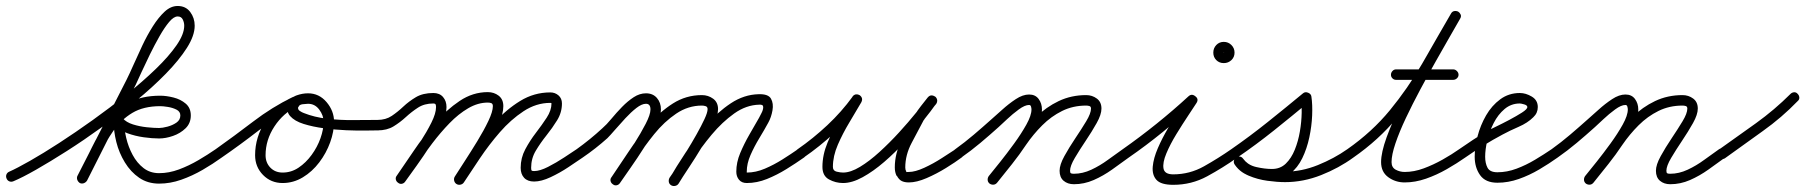

<svg xmlns="http://www.w3.org/2000/svg" viewBox="-31 -590 6036 642"><path d="M0 -16Q25 -27 69 -52Q113 -77 167 -112Q221 -147 279 -188.5Q337 -230 391.5 -273.5Q446 -317 490 -359.5Q534 -402 559.5 -439Q585 -476 585 -504Q585 -515 580 -525Q575 -535 563 -535Q550 -535 534.5 -516.5Q519 -498 502.5 -469Q486 -440 470.5 -408.5Q455 -377 442.5 -349.5Q430 -322 423 -307Q423 -307 423 -307Q423 -307 423 -307Q423 -307 423 -307Q423 -307 423 -307Q382 -227 341 -146.5Q300 -66 260 14Q256 20 249.5 22.5Q243 25 236 22Q230 18 227.5 11.5Q225 5 228 -2Q269 -82 310 -162.5Q351 -243 392 -323Q392 -323 392 -323Q392 -323 392 -323Q392 -323 392 -323Q392 -323 392 -323Q402 -343 415.5 -373.5Q429 -404 445 -438Q461 -472 480 -502Q499 -532 519.5 -551Q540 -570 563 -570Q590 -570 605 -550Q620 -530 620 -504Q620 -471 594 -430Q568 -389 523.5 -343.5Q479 -298 423.5 -252.5Q368 -207 308.5 -164Q249 -121 192.5 -85Q136 -49 89.5 -22.5Q43 4 14 16Q7 19 0.5 16.5Q-6 14 -9 7Q-12 0 -9.5 -6.5Q-7 -13 0 -16ZM228 -2Q253 -49 276 -96.5Q299 -144 328.5 -183.5Q358 -223 400 -246.5Q442 -270 505 -270Q525 -270 549 -264Q573 -258 590 -243.5Q607 -229 607 -204Q607 -178 589.5 -161Q572 -144 547.5 -135.5Q523 -127 501 -127Q478 -127 449.5 -131Q421 -135 395 -144.5Q369 -154 353 -173Q349 -177 353.5 -181.5Q358 -186 364 -188Q371 -191 377.5 -190.5Q384 -190 384 -184Q384 -159 391 -129Q398 -99 412.5 -72Q427 -45 449 -28Q471 -11 501 -11Q534 -11 567.5 -23.5Q601 -36 632.5 -54.5Q664 -73 690 -91Q696 -95 703 -94Q710 -93 714 -87Q718 -81 717 -74Q716 -67 710 -63Q681 -42 646.5 -22Q612 -2 575 11Q538 24 501 24Q463 24 434.5 4.5Q406 -15 386.5 -47Q367 -79 358 -115Q349 -151 349 -184Q349 -195 360 -200Q372 -204 379 -195Q391 -181 413.5 -174Q436 -167 460 -164.5Q484 -162 501 -162Q512 -162 529 -166.5Q546 -171 559 -180Q572 -189 572 -204Q572 -217 559 -223.5Q546 -230 530 -232.5Q514 -235 505 -235Q449 -235 411.5 -212.5Q374 -190 348 -152.5Q322 -115 301.5 -71.5Q281 -28 260 14Q256 20 249 22.5Q242 25 236 22Q230 18 227.5 11Q225 4 228 -2Z M690 -91Q752 -135 815.5 -183.5Q879 -232 947 -265Q953 -268 960 -266Q967 -264 970 -257Q973 -251 971 -244Q969 -237 962 -234Q895 -201 833 -153Q771 -105 710 -63Q704 -59 697 -60Q690 -61 686 -67Q682 -73 683 -80Q684 -87 690 -91ZM970 -257Q973 -250 970.5 -243.5Q968 -237 962 -234Q916 -212 886.5 -167Q857 -122 857 -71Q857 -46 873 -29.5Q889 -13 914 -13Q943 -13 967.5 -29.5Q992 -46 1011 -72Q1030 -98 1040.5 -127.5Q1051 -157 1051 -183Q1051 -204 1036.5 -223.5Q1022 -243 999 -243Q993 -243 981 -241.5Q969 -240 967 -232Q967 -232 967 -232Q967 -232 966 -232Q966 -232 966 -232Q966 -232 966 -232Q964 -224 971.5 -219Q979 -214 985 -212Q1020 -198 1063 -193Q1106 -188 1150 -188.5Q1194 -189 1231 -189Q1238 -188 1243.5 -183Q1249 -178 1249 -171Q1248 -164 1243 -158.5Q1238 -153 1231 -154Q1220 -154 1192 -153.5Q1164 -153 1127 -154.5Q1090 -156 1052.5 -161Q1015 -166 984.5 -175.5Q954 -185 939 -202Q924 -219 934 -244Q934 -244 934 -244Q934 -244 934 -244Q933 -244 933 -244Q933 -244 933 -244Q941 -264 960.5 -271Q980 -278 999 -278Q1036 -278 1061 -248.5Q1086 -219 1086 -183Q1086 -150 1073 -114Q1060 -78 1036.5 -47Q1013 -16 981.5 3Q950 22 914 22Q875 22 848.5 -5Q822 -32 822 -71Q822 -132 857 -186Q892 -240 947 -265Q954 -268 960.5 -265.5Q967 -263 970 -257Z M1231 -189Q1259 -189 1279 -202.5Q1299 -216 1317.5 -233.5Q1336 -251 1359.5 -265Q1383 -279 1418 -279Q1439 -279 1450.5 -265.5Q1462 -252 1462 -232Q1462 -206 1446.5 -172.5Q1431 -139 1408 -103.5Q1385 -68 1362.5 -36.5Q1340 -5 1324 17Q1320 23 1313 24Q1306 25 1300 21Q1294 17 1293 10Q1292 3 1296 -3Q1309 -22 1330.5 -51.5Q1352 -81 1374 -115Q1396 -149 1411.5 -180Q1427 -211 1427 -232Q1427 -238 1425.5 -241Q1424 -244 1418 -244Q1388 -244 1366.5 -230Q1345 -216 1326 -198.5Q1307 -181 1285 -167.5Q1263 -154 1231 -154Q1224 -154 1219 -159Q1214 -164 1214 -171Q1214 -178 1219 -183.5Q1224 -189 1231 -189ZM1300 21Q1294 17 1292.5 10Q1291 3 1296 -3Q1321 -39 1353 -86.5Q1385 -134 1423.5 -178.5Q1462 -223 1506 -252.5Q1550 -282 1600 -282Q1621 -282 1636.5 -270Q1652 -258 1652 -235Q1652 -210 1637 -176Q1622 -142 1600 -106Q1578 -70 1556 -37Q1534 -4 1520 18Q1516 24 1509 26Q1502 28 1496 24Q1490 20 1488 13Q1486 6 1490 0Q1502 -19 1522.5 -50.5Q1543 -82 1565 -118Q1587 -154 1602 -185.5Q1617 -217 1617 -235Q1617 -243 1612 -245Q1607 -247 1600 -247Q1567 -247 1534.5 -228Q1502 -209 1472 -178Q1442 -147 1415 -111.5Q1388 -76 1365 -42Q1342 -8 1324 17Q1320 23 1313 24.5Q1306 26 1300 21ZM1495 25Q1489 21 1487.5 13.5Q1486 6 1490 0Q1517 -39 1550 -87.5Q1583 -136 1622.5 -180Q1662 -224 1708.5 -252.5Q1755 -281 1809 -281Q1825 -281 1836.5 -271Q1848 -261 1848 -244Q1848 -214 1832 -188Q1816 -162 1796 -137Q1776 -112 1760.5 -86Q1745 -60 1745 -29Q1745 -22 1746.5 -20Q1748 -18 1755 -18Q1774 -18 1801.5 -32Q1829 -46 1855.5 -63.5Q1882 -81 1897 -91Q1903 -95 1910 -94Q1917 -93 1921 -87Q1925 -81 1924 -74Q1923 -67 1917 -63Q1898 -50 1869.5 -31Q1841 -12 1810 2.5Q1779 17 1755 17Q1733 17 1721.5 4.5Q1710 -8 1710 -29Q1710 -62 1725.5 -91Q1741 -120 1761 -146Q1781 -172 1797 -196.5Q1813 -221 1813 -244Q1813 -246 1809 -246Q1762 -246 1719.5 -218Q1677 -190 1640.5 -148Q1604 -106 1573.5 -60.5Q1543 -15 1520 20Q1516 26 1508.5 27.5Q1501 29 1495 25Z M1897 -91Q1943 -124 1983 -161Q1997 -173 2013.5 -193Q2030 -213 2049 -232.5Q2068 -252 2088 -265Q2108 -278 2129 -278Q2152 -278 2165.5 -262.5Q2179 -247 2179 -224Q2179 -202 2163 -168.5Q2147 -135 2123.5 -98Q2100 -61 2077.5 -29Q2055 3 2042 22Q2038 28 2031 29.5Q2024 31 2018 26Q2012 22 2010.5 15Q2009 8 2014 2Q2024 -13 2045.5 -43.5Q2067 -74 2089.5 -109.5Q2112 -145 2128 -176Q2144 -207 2144 -224Q2144 -243 2129 -243Q2115 -243 2097 -229Q2079 -215 2060 -194.5Q2041 -174 2025 -155.5Q2009 -137 2000 -128Q1961 -93 1917 -63Q1911 -58 1904 -59.5Q1897 -61 1893 -67Q1888 -73 1889.5 -80Q1891 -87 1897 -91ZM2018 26Q2012 22 2010.5 15Q2009 8 2014 2Q2040 -36 2071 -83Q2102 -130 2138.5 -173Q2175 -216 2219 -244Q2263 -272 2316 -272Q2337 -272 2353.5 -260Q2370 -248 2370 -225Q2370 -205 2354.5 -171Q2339 -137 2316.5 -99.5Q2294 -62 2272 -29Q2250 4 2238 24Q2234 30 2227 31.5Q2220 33 2213 29Q2207 25 2205.5 18Q2204 11 2208 4Q2216 -7 2231 -30.5Q2246 -54 2264 -83Q2282 -112 2298 -140.5Q2314 -169 2324.5 -191.5Q2335 -214 2335 -225Q2335 -233 2328.5 -235Q2322 -237 2316 -237Q2270 -237 2230 -210Q2190 -183 2156.5 -141.5Q2123 -100 2094.5 -56Q2066 -12 2042 22Q2038 28 2031 29.5Q2024 31 2018 26ZM2208 6Q2230 -32 2261 -79Q2292 -126 2330 -170.5Q2368 -215 2412.5 -244.5Q2457 -274 2506 -275Q2538 -276 2547 -260Q2556 -244 2552 -221Q2548 -198 2538 -180Q2525 -156 2508 -128Q2491 -100 2478.5 -71.5Q2466 -43 2466 -16Q2466 -13 2466 -13Q2496 -13 2526.5 -26Q2557 -39 2585.5 -57Q2614 -75 2637 -91Q2643 -96 2650 -94.5Q2657 -93 2661 -87Q2666 -81 2664.5 -74Q2663 -67 2657 -63Q2630 -44 2598.5 -24.5Q2567 -5 2533.5 8.5Q2500 22 2466 22Q2449 22 2440 11Q2431 0 2431 -16Q2431 -47 2444 -78Q2457 -109 2474.5 -139.5Q2492 -170 2507 -196Q2510 -202 2515.5 -212.5Q2521 -223 2521 -232Q2521 -241 2508 -240Q2464 -239 2424 -210.5Q2384 -182 2348.5 -139.5Q2313 -97 2285 -53Q2257 -9 2238 24Q2234 30 2227 31.5Q2220 33 2214 30Q2207 26 2205.5 19Q2204 12 2208 6Z M2632 -67Q2627 -73 2628.5 -80Q2630 -87 2636 -91Q2688 -127 2735.5 -171.5Q2783 -216 2820 -267Q2825 -274 2831.5 -274.5Q2838 -275 2843 -272Q2849 -268 2851 -262Q2853 -256 2849 -248Q2831 -217 2809 -180.5Q2787 -144 2770.5 -106Q2754 -68 2754 -32Q2754 -19 2766.5 -16Q2779 -13 2788 -13Q2813 -13 2844.5 -32Q2876 -51 2910 -82Q2944 -113 2975.5 -147.5Q3007 -182 3032 -213Q3057 -244 3071 -263Q3076 -270 3083 -270Q3090 -270 3095 -266Q3100 -262 3102 -255.5Q3104 -249 3099 -242Q3088 -229 3077 -216Q3066 -203 3058 -188Q3058 -188 3058 -188Q3058 -188 3058 -189Q3058 -189 3058 -189Q3058 -189 3058 -189Q3039 -153 3017.5 -112.5Q2996 -72 2996 -30Q2996 -22 2999 -18Q2999 -18 2998.5 -18Q2998 -18 2998 -18Q2998 -18 2998 -18Q2998 -18 2998 -18Q3001 -14 3000.5 -14.5Q3000 -15 3008 -15Q3029 -15 3059.5 -29Q3090 -43 3118.5 -61.5Q3147 -80 3164 -91Q3170 -95 3177 -94Q3184 -93 3188 -87Q3192 -81 3191 -74Q3190 -67 3184 -63Q3164 -48 3132.5 -28.5Q3101 -9 3067.5 5.5Q3034 20 3008 20Q2994 20 2984.5 15.5Q2975 11 2968 -2Q2968 -2 2968 -2Q2968 -2 2968 -2Q2968 -2 2967.5 -2Q2967 -2 2967 -2Q2961 -14 2961 -30Q2961 -77 2983.5 -121Q3006 -165 3028 -205Q3028 -205 3028 -205Q3028 -205 3028 -205Q3028 -206 3028 -206Q3028 -206 3028 -206Q3037 -221 3048.5 -235.5Q3060 -250 3071 -264Q3077 -271 3083.5 -271Q3090 -271 3096 -267Q3101 -263 3102.5 -256.5Q3104 -250 3099 -243Q3083 -220 3056 -186.5Q3029 -153 2995.5 -116.5Q2962 -80 2925.5 -48.5Q2889 -17 2853.5 2.5Q2818 22 2788 22Q2763 22 2741 10Q2719 -2 2719 -32Q2719 -72 2736 -113Q2753 -154 2776 -192.5Q2799 -231 2819 -266Q2823 -273 2830 -273.5Q2837 -274 2842 -270Q2848 -267 2850.5 -260.5Q2853 -254 2848 -247Q2810 -193 2760 -146.5Q2710 -100 2656 -63Q2650 -58 2643 -59.5Q2636 -61 2632 -67Z M3163 -91Q3195 -114 3225 -139.5Q3255 -165 3284 -191Q3299 -204 3320.5 -223.5Q3342 -243 3365.5 -258.5Q3389 -274 3410 -274Q3431 -274 3442 -259Q3453 -244 3453 -224Q3453 -199 3436 -166Q3419 -133 3394 -97.5Q3369 -62 3344 -31Q3319 0 3303 21Q3298 26 3291 27Q3284 28 3278 24Q3273 19 3272 12Q3271 5 3275 -1Q3289 -18 3312.5 -47.5Q3336 -77 3360 -110Q3384 -143 3401 -173.5Q3418 -204 3418 -224Q3418 -228 3416.5 -233.5Q3415 -239 3410 -239Q3396 -239 3375.5 -224Q3355 -209 3336.5 -191.5Q3318 -174 3308 -165Q3278 -138 3247 -112Q3216 -86 3183 -63Q3177 -58 3170 -59.5Q3163 -61 3159 -67Q3154 -73 3155.5 -80Q3157 -87 3163 -91ZM3278 24Q3272 19 3271.5 12Q3271 5 3275 -1Q3300 -32 3324.5 -62.5Q3349 -93 3372 -126Q3399 -165 3433 -198.5Q3467 -232 3509 -252Q3551 -272 3601 -272Q3621 -272 3636.5 -260.5Q3652 -249 3652 -227Q3652 -207 3636 -178.5Q3620 -150 3599.5 -119.5Q3579 -89 3563 -62Q3547 -35 3547 -19Q3547 -12 3550 -10.5Q3553 -9 3560 -9Q3589 -9 3618 -22.5Q3647 -36 3673.5 -55.5Q3700 -75 3723 -91Q3729 -95 3736 -94Q3743 -93 3747 -87Q3751 -81 3750 -74Q3749 -67 3743 -63Q3717 -44 3687.5 -23Q3658 -2 3626 12Q3594 26 3560 26Q3539 26 3525.5 14.5Q3512 3 3512 -19Q3512 -39 3528 -68Q3544 -97 3564.5 -127.5Q3585 -158 3601 -184.5Q3617 -211 3617 -227Q3617 -234 3611.5 -235.5Q3606 -237 3601 -237Q3557 -237 3520.5 -219Q3484 -201 3454 -171Q3424 -141 3400 -106Q3378 -73 3353 -41.5Q3328 -10 3303 21Q3298 27 3291 27.5Q3284 28 3278 24Z M3719 -67Q3714 -73 3715.5 -80Q3717 -87 3723 -91Q3780 -131 3836 -176Q3892 -221 3943 -268Q3954 -278 3966 -268Q3978 -259 3970 -246Q3961 -232 3942 -203.5Q3923 -175 3902.5 -141.5Q3882 -108 3869 -77Q3856 -46 3859.5 -26.5Q3863 -7 3892 -7Q3947 -7 3995 -34Q4043 -61 4086 -91Q4092 -95 4099 -94Q4106 -93 4110 -87Q4114 -81 4113 -74Q4112 -67 4106 -63Q4058 -29 4005.5 -0.5Q3953 28 3892 28Q3851 28 3836 11.5Q3821 -5 3823.5 -33Q3826 -61 3840.5 -94.5Q3855 -128 3874.5 -161Q3894 -194 3912.5 -221.5Q3931 -249 3940 -264Q3944 -271 3951 -270Q3958 -269 3963 -265Q3968 -260 3970 -253.5Q3972 -247 3967 -242Q3914 -195 3857.5 -149Q3801 -103 3743 -63Q3737 -58 3730 -59.5Q3723 -61 3719 -67ZM4061 -415Q4061 -415 4061 -414Q4061 -414 4061 -414Q4062 -414 4062 -414Q4062 -415 4061 -415ZM4061 -450Q4076 -450 4086.5 -439.5Q4097 -429 4097 -414Q4097 -399 4086.5 -389Q4076 -379 4061 -379Q4046 -379 4036 -389Q4026 -399 4026 -414Q4026 -429 4036 -439.5Q4046 -450 4061 -450Z M4086 -91Q4148 -134 4208 -182Q4268 -230 4326 -278Q4333 -284 4343 -280Q4353 -276 4354 -267Q4358 -240 4356.5 -204Q4355 -168 4347 -130.5Q4339 -93 4323.5 -61Q4308 -29 4283 -9.5Q4258 10 4222 10Q4189 10 4153.5 0Q4118 -10 4098 -39Q4093 -46 4095 -53Q4097 -60 4102 -63Q4107 -67 4114 -66.5Q4121 -66 4126 -59Q4139 -41 4164.5 -31.5Q4190 -22 4218 -19Q4246 -16 4266 -16Q4321 -16 4375.5 -38Q4430 -60 4474 -91Q4480 -95 4487 -94Q4494 -93 4498 -87Q4502 -81 4501 -74Q4500 -67 4494 -63Q4446 -28 4386.5 -4.5Q4327 19 4266 19Q4240 19 4207 14.5Q4174 10 4144.5 -2.5Q4115 -15 4098 -39Q4093 -46 4095 -53Q4097 -60 4102 -63Q4107 -67 4114 -66.5Q4121 -66 4126 -59Q4141 -38 4169.5 -31.5Q4198 -25 4222 -25Q4250 -25 4268.5 -43Q4287 -61 4298.5 -89.5Q4310 -118 4315.5 -150.5Q4321 -183 4321.5 -213Q4322 -243 4320 -262Q4319 -267 4324.5 -267Q4330 -267 4337 -264Q4343 -261 4347.5 -257.5Q4352 -254 4348 -251Q4289 -202 4229 -154Q4169 -106 4106 -63Q4100 -58 4093 -59.5Q4086 -61 4082 -67Q4077 -73 4078.5 -80Q4080 -87 4086 -91Z M4470 -67Q4466 -73 4467 -80Q4468 -87 4474 -91Q4557 -149 4616.5 -221.5Q4676 -294 4724 -376.5Q4772 -459 4821 -545Q4825 -552 4832 -553Q4839 -554 4845 -551Q4850 -548 4853 -541.5Q4856 -535 4851 -527Q4839 -506 4818 -469.5Q4797 -433 4771 -387Q4745 -341 4718.5 -291.5Q4692 -242 4670 -195.5Q4648 -149 4635 -110.5Q4622 -72 4622 -48Q4622 -30 4636 -22.5Q4650 -15 4666 -15Q4697 -15 4729.5 -27Q4762 -39 4793 -56.5Q4824 -74 4848 -91Q4854 -95 4861 -94Q4868 -93 4872 -87Q4876 -81 4875 -74Q4874 -67 4868 -63Q4841 -44 4807 -24.5Q4773 -5 4737 7.5Q4701 20 4666 20Q4635 20 4611 2.5Q4587 -15 4587 -48Q4587 -80 4605.5 -131Q4624 -182 4653.5 -241.5Q4683 -301 4715.5 -360Q4748 -419 4776.5 -468Q4805 -517 4821 -545Q4825 -552 4832 -553Q4839 -554 4845 -551Q4850 -548 4853 -541.5Q4856 -535 4851 -527Q4801 -439 4751.5 -355Q4702 -271 4640.5 -196.5Q4579 -122 4494 -63Q4488 -59 4481 -60Q4474 -61 4470 -67ZM4620 -340Q4620 -347 4625 -352.5Q4630 -358 4637 -358Q4685 -358 4732.5 -358Q4780 -358 4828 -358Q4835 -358 4840.5 -352.5Q4846 -347 4846 -340Q4846 -333 4840.5 -328Q4835 -323 4828 -323Q4780 -323 4732.5 -323Q4685 -323 4637 -323Q4630 -323 4625 -328Q4620 -333 4620 -340Z M4844 -67Q4840 -73 4841 -80Q4842 -87 4848 -91Q4871 -107 4894.5 -122.5Q4918 -138 4943 -152Q4949 -156 4970 -166Q4991 -176 5015.5 -189Q5040 -202 5058 -213.5Q5076 -225 5076 -232Q5076 -238 5065.5 -241Q5055 -244 5051 -244Q5022 -244 5000 -225.5Q4978 -207 4963.5 -178.5Q4949 -150 4942 -120Q4935 -90 4935 -66Q4935 -44 4943 -29Q4951 -14 4976 -14Q5008 -14 5040 -26Q5072 -38 5102 -56Q5132 -74 5157 -91Q5163 -95 5170 -94Q5177 -93 5181 -87Q5185 -81 5184 -74Q5183 -67 5177 -63Q5149 -43 5116 -23.5Q5083 -4 5047.5 8.5Q5012 21 4976 21Q4936 21 4918 -4.5Q4900 -30 4900 -66Q4900 -97 4909.5 -134Q4919 -171 4938 -204Q4957 -237 4985.5 -258Q5014 -279 5051 -279Q5071 -279 5091 -267Q5111 -255 5111 -232Q5111 -212 5096 -198Q5077 -179 5047 -166Q5017 -153 4993 -140Q4961 -123 4929.5 -103.5Q4898 -84 4868 -63Q4862 -59 4855 -60Q4848 -61 4844 -67Z M5157 -91Q5189 -114 5219 -139.5Q5249 -165 5278 -191Q5293 -204 5314.5 -223.5Q5336 -243 5359.5 -258.5Q5383 -274 5404 -274Q5425 -274 5436 -259Q5447 -244 5447 -224Q5447 -199 5430 -166Q5413 -133 5388 -97.5Q5363 -62 5338 -31Q5313 0 5297 21Q5292 26 5285 27Q5278 28 5272 24Q5267 19 5266 12Q5265 5 5269 -1Q5283 -18 5306.5 -47.5Q5330 -77 5354 -110Q5378 -143 5395 -173.5Q5412 -204 5412 -224Q5412 -228 5410.5 -233.5Q5409 -239 5404 -239Q5390 -239 5369.5 -224Q5349 -209 5330.5 -191.5Q5312 -174 5302 -165Q5272 -138 5241 -112Q5210 -86 5177 -63Q5171 -58 5164 -59.5Q5157 -61 5153 -67Q5148 -73 5149.5 -80Q5151 -87 5157 -91ZM5272 24Q5266 19 5265.5 12Q5265 5 5269 -1Q5294 -32 5318.5 -62.5Q5343 -93 5366 -126Q5393 -165 5427 -198.5Q5461 -232 5503 -252Q5545 -272 5595 -272Q5615 -272 5630.5 -260.5Q5646 -249 5646 -227Q5646 -207 5630 -178.5Q5614 -150 5593.5 -119.5Q5573 -89 5557 -62Q5541 -35 5541 -19Q5541 -12 5544 -10.5Q5547 -9 5554 -9Q5583 -9 5612 -22.5Q5641 -36 5667.5 -55.5Q5694 -75 5717 -91Q5723 -95 5730 -94Q5737 -93 5741 -87Q5745 -81 5744 -74Q5743 -67 5737 -63Q5711 -44 5681.5 -23Q5652 -2 5620 12Q5588 26 5554 26Q5533 26 5519.5 14.5Q5506 3 5506 -19Q5506 -39 5522 -68Q5538 -97 5558.5 -127.5Q5579 -158 5595 -184.5Q5611 -211 5611 -227Q5611 -234 5605.5 -235.5Q5600 -237 5595 -237Q5551 -237 5514.5 -219Q5478 -201 5448 -171Q5418 -141 5394 -106Q5372 -73 5347 -41.5Q5322 -10 5297 21Q5292 27 5285 27.5Q5278 28 5272 24Z M5717 -90Q5778 -133 5840.5 -178Q5903 -223 5956 -276Q5961 -281 5968 -281.5Q5975 -282 5980 -276Q5985 -271 5985.5 -264Q5986 -257 5980 -252Q5927 -197 5863 -151.5Q5799 -106 5737 -61Q5731 -57 5724 -58.5Q5717 -60 5713 -66Q5709 -71 5710 -78.5Q5711 -86 5717 -90Z"/></svg>

Font: FRB American Cursive Guidelines Arrows
Style: Italic
Weight: 400
Italic angle: -25°
Version: Version 2.0;Modular Font Editor K font №1